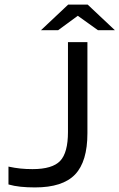

<svg xmlns="http://www.w3.org/2000/svg" viewBox="-20 -811 522 839"><path d="M277 -234V-627H362V-229Q362 -105 308 -48.5Q254 8 133 8Q99 8 70 5Q41 2 17 -5V-83Q45 -77 69.5 -74.5Q94 -72 122 -72Q209 -72 243 -108Q277 -144 277 -234ZM482 -679H408L320 -742L234 -679H159L278 -791H363Z"/></svg>

Font: Blinker
Style: Regular
Weight: 400
Designer: Juergen Huber
Foundry: supertype
Version: Version 1.017;hotconv 1.0.117;makeotfexe 2.5.65602